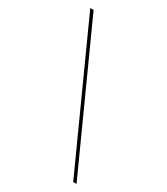

<svg xmlns="http://www.w3.org/2000/svg" viewBox="-225 -876 973 1122"><g transform="rotate(30 262.0 -315.0)"><path d="M462 150 40 -780.5H62.5L484.5 150Z"/></g></svg>

Font: Bodoni Moda
Style: Bold
Weight: 700
Designer: Owen Earl
Foundry: indestructible type
Version: Version 2.005